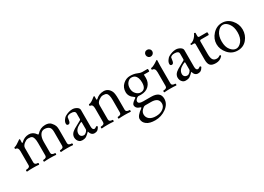

<svg xmlns="http://www.w3.org/2000/svg" viewBox="-9 -1482 3607 2619"><g transform="rotate(-30 1794.0 -172.0)"><path d="M758.3 3.9Q720.7 0 665.8 0Q610.8 0 573.2 3.9Q566.4 3.9 566.4 -10Q566.4 -23.9 573.2 -23.9Q627 -23.9 627 -62V-283.2Q627 -340.3 599.4 -360.6Q571.8 -380.9 529.8 -380.9Q487.3 -380.9 462.2 -340.8Q437 -300.8 437 -232.9V-62Q437 -23.9 493.2 -23.9Q500 -23.9 500 -10Q500 3.9 493.2 3.9Q454.1 0 400.1 0Q346.2 0 308.6 3.9Q301.8 3.9 301.8 -10Q301.8 -23.9 308.6 -23.9Q362.3 -23.9 362.3 -62V-259.8Q362.3 -303.7 354.5 -331.5Q346.7 -359.4 330.8 -370.1Q314.9 -380.9 278.8 -380.9Q256.8 -380.9 241 -372.6Q225.1 -364.3 209.7 -352.5Q194.3 -340.8 183.6 -324.2Q172.9 -307.6 172.9 -288.1V-62Q172.9 -23.9 224.6 -23.9Q231.4 -23.9 231.4 -10Q231.4 3.9 224.6 3.9Q187 0 132.6 0Q78.1 0 39.1 3.9Q32.2 3.9 32.2 -10Q32.2 -23.9 39.1 -23.9Q98.1 -23.9 98.1 -62V-282.2Q98.1 -342.8 57.1 -342.8Q48.8 -342.8 48.8 -356.4Q48.8 -370.1 57.1 -370.1Q69.3 -370.1 97.9 -387Q126.5 -403.8 143.8 -417.5Q161.1 -431.2 167.5 -431.2Q174.8 -431.2 174.3 -418Q172.4 -379.9 172.4 -377.4Q172.4 -367.2 178.2 -367.2Q182.6 -367.2 186.5 -371.1Q237.3 -424.8 309.6 -424.8Q374 -424.8 415 -365.2Q420.4 -357.4 424.6 -357.4Q428.7 -357.4 434.1 -363.8Q489.3 -424.8 567.9 -424.8Q627.4 -424.8 656.5 -391.6Q685.5 -358.4 693.6 -333.7Q701.7 -309.1 701.7 -275.9V-62Q701.7 -23.9 758.3 -23.9Q765.1 -23.9 765.1 -10Q765.1 3.9 758.3 3.9Z M1019.5 -97.2V-202.1Q1019.5 -212.9 1012.7 -212.9Q1009.3 -212.9 983.4 -200.2Q900.4 -158.7 900.4 -91.8Q900.4 -67.9 915.8 -53Q931.2 -38.1 958.5 -38.1Q978 -38.1 998.8 -58.8Q1019.5 -79.6 1019.5 -97.2ZM1165.5 -60.1Q1176.3 -58.6 1179.7 -45.4Q1179.7 -43.9 1179.2 -43Q1159.2 -9.3 1142.1 1Q1125 11.2 1097.2 11.2Q1045.9 11.2 1027.8 -55.2Q990.7 -18.1 968.8 -3.4Q946.8 11.2 904.3 11.2Q877 11.2 858.9 -3.9Q840.8 -19 833.3 -38.8Q825.7 -58.6 825.7 -79.1Q825.7 -99.6 835.4 -119.4Q845.2 -139.2 864 -155Q882.8 -170.9 896.5 -178.2L1009.8 -241.2Q1019.5 -246.6 1019.5 -256.8V-345.2Q1019.5 -388.2 954.6 -388.2Q907.2 -388.2 888.7 -363.8Q886.2 -360.4 881.3 -318.4Q875.5 -270 847.7 -270Q820.8 -270 820.8 -297.4Q820.8 -324.7 840.6 -352.3Q860.4 -379.9 874.5 -388.2Q937 -424.8 994.6 -424.8Q1029.3 -424.8 1061.8 -405.3Q1094.2 -385.7 1094.2 -356.9V-97.2Q1094.2 -41 1127 -41Q1136.2 -41 1162.1 -59.1Q1163.6 -60.1 1165.5 -60.1Z M1611.3 -62Q1611.3 -23.9 1667.5 -23.9Q1674.3 -23.9 1674.3 -10Q1674.3 3.9 1667.5 3.9Q1629.9 0 1575.9 0Q1522 0 1482.9 3.9Q1476.1 3.9 1476.1 -10Q1476.1 -23.9 1482.9 -23.9Q1536.6 -23.9 1536.6 -62V-258.8Q1536.6 -299.8 1529.5 -328.4Q1522.5 -356.9 1507.3 -368.9Q1492.2 -380.9 1454.1 -380.9Q1433.6 -380.9 1417 -372.6Q1400.4 -364.3 1384.5 -352.8Q1368.7 -341.3 1357.7 -324.5Q1346.7 -307.6 1346.7 -288.1V-62Q1346.7 -23.9 1398.9 -23.9Q1405.8 -23.9 1405.8 -10Q1405.8 3.9 1398.9 3.9Q1361.3 0 1307.9 0Q1254.4 0 1215.8 3.9Q1209 3.9 1209 -10Q1209 -23.9 1215.8 -23.9Q1272 -23.9 1272 -62V-280.3Q1272 -342.8 1231 -342.8Q1222.7 -342.8 1222.7 -356.4Q1222.7 -370.1 1231 -370.1Q1249.5 -370.1 1273.7 -384.8Q1297.9 -399.4 1315.9 -415.3Q1334 -431.2 1341.3 -431.2Q1348.1 -431.2 1347.7 -416L1346.7 -380.4Q1346.2 -370.1 1353.5 -370.1Q1357.4 -370.1 1360.8 -373Q1413.1 -424.8 1487.3 -424.8Q1559.6 -424.8 1595.2 -353Q1611.3 -320.8 1611.3 -231.9Z M1724.6 150.4Q1724.6 101.6 1815.9 36.1Q1823.7 29.3 1823.7 25.4Q1822.8 20 1814 18.1Q1747.6 -1 1747.6 -54.2Q1747.6 -79.1 1803.2 -118.2Q1808.1 -121.6 1814.7 -125.5Q1821.3 -129.4 1821.3 -135.3Q1821.3 -141.1 1814 -146Q1742.7 -191.4 1742.7 -262.7Q1742.7 -334 1791.7 -379.4Q1840.8 -424.8 1902.8 -424.8Q1964.8 -424.8 2007.3 -406Q2049.8 -387.2 2074.7 -387.2H2158.7Q2166 -387.2 2166 -366.2Q2166 -345.2 2158.7 -345.2H2077.6Q2079.6 -327.1 2079.6 -292Q2079.6 -221.2 2033.7 -174.1Q1987.8 -127 1905.8 -127Q1889.6 -127 1868.7 -128.9Q1858.4 -128.9 1847.7 -122.1Q1814 -100.1 1814 -73.2Q1814 -34.2 1886.7 -34.2H2010.7Q2155.8 -34.2 2155.8 77.1Q2155.8 160.2 2077.9 216.6Q2000 272.9 1904.8 272.9Q1816.4 272.9 1770.5 238.5Q1724.6 204.1 1724.6 150.4ZM1802.7 123Q1802.7 170.9 1838.4 200Q1874 229 1941.4 229Q2008.8 229 2052.2 196.5Q2095.7 164.1 2095.7 118.2Q2095.7 26.9 1976.6 26.9H1886.7Q1869.6 26.9 1856.9 36.1Q1802.7 75.2 1802.7 123ZM1817.9 -277.8Q1817.9 -224.6 1850.1 -190.2Q1882.3 -155.8 1920.9 -155.8Q2003.9 -155.8 2003.9 -265.1Q2003.9 -349.1 1961.9 -380.9Q1941.9 -396 1908.2 -396Q1874.5 -396 1846.2 -363.5Q1817.9 -331.1 1817.9 -277.8Z M2386.7 3.9Q2349.6 0 2295.4 0Q2241.2 0 2201.7 3.9Q2194.8 3.9 2194.8 -10Q2194.8 -23.9 2201.7 -23.9Q2256.8 -23.9 2256.8 -62V-278.8Q2256.8 -346.2 2211.9 -346.2Q2203.6 -346.2 2203.6 -359.9Q2203.6 -373.5 2211.9 -373.5Q2228 -373.5 2259.5 -390.1Q2291 -406.7 2307.1 -418.9Q2323.2 -431.2 2328.6 -431.2Q2334.5 -431.2 2334.5 -423.3Q2331.5 -370.6 2331.5 -342.3V-62Q2331.5 -23.9 2386.7 -23.9Q2393.6 -23.9 2393.6 -10Q2393.6 3.9 2386.7 3.9ZM2336.9 -564.9Q2336.9 -543 2321.3 -527.3Q2305.7 -511.7 2283.7 -511.7Q2261.7 -511.7 2246.8 -527.3Q2231.9 -543 2231.9 -564.9Q2231.9 -586.9 2246.8 -601.8Q2261.7 -616.7 2283.7 -616.7Q2305.7 -616.7 2321.3 -601.8Q2336.9 -586.9 2336.9 -564.9Z M2649.4 -97.2V-202.1Q2649.4 -212.9 2642.6 -212.9Q2639.2 -212.9 2613.3 -200.2Q2530.3 -158.7 2530.3 -91.8Q2530.3 -67.9 2545.7 -53Q2561 -38.1 2588.4 -38.1Q2607.9 -38.1 2628.7 -58.8Q2649.4 -79.6 2649.4 -97.2ZM2795.4 -60.1Q2806.2 -58.6 2809.6 -45.4Q2809.6 -43.9 2809.1 -43Q2789.1 -9.3 2772 1Q2754.9 11.2 2727.1 11.2Q2675.8 11.2 2657.7 -55.2Q2620.6 -18.1 2598.6 -3.4Q2576.7 11.2 2534.2 11.2Q2506.8 11.2 2488.8 -3.9Q2470.7 -19 2463.1 -38.8Q2455.6 -58.6 2455.6 -79.1Q2455.6 -99.6 2465.3 -119.4Q2475.1 -139.2 2493.9 -155Q2512.7 -170.9 2526.4 -178.2L2639.6 -241.2Q2649.4 -246.6 2649.4 -256.8V-345.2Q2649.4 -388.2 2584.5 -388.2Q2537.1 -388.2 2518.6 -363.8Q2516.1 -360.4 2511.2 -318.4Q2505.4 -270 2477.5 -270Q2450.7 -270 2450.7 -297.4Q2450.7 -324.7 2470.5 -352.3Q2490.2 -379.9 2504.4 -388.2Q2566.9 -424.8 2624.5 -424.8Q2659.2 -424.8 2691.7 -405.3Q2724.1 -385.7 2724.1 -356.9V-97.2Q2724.1 -41 2756.8 -41Q2766.1 -41 2792 -59.1Q2793.5 -60.1 2795.4 -60.1Z M2897.9 -104V-351.6Q2897.9 -371.1 2878.4 -371.1H2842.8Q2835.9 -371.1 2835.9 -382.3Q2835.9 -393.6 2842.8 -393.6Q2864.7 -393.6 2888.2 -410.9Q2911.6 -428.2 2927.2 -449Q2942.9 -469.7 2950.7 -488.8Q2952.6 -493.2 2957.5 -493.2Q2962.4 -493.2 2967.5 -490.7Q2972.7 -488.3 2972.7 -483.9V-436Q2972.7 -415 2992.7 -415H3111.8Q3118.7 -415 3118.7 -393.1Q3118.7 -371.1 3111.8 -371.1H2992.7Q2972.7 -371.1 2972.7 -351.6V-154.8Q2972.7 -90.8 2991 -63.5Q3009.3 -36.1 3051.8 -36.1Q3077.1 -36.1 3104.5 -55.2Q3111.3 -60.1 3115 -53.2Q3118.7 -46.4 3118.7 -43Q3118.7 -39.6 3117.7 -38.1Q3076.7 11.2 3010.3 11.2Q2949.2 11.2 2923.6 -15.4Q2897.9 -42 2897.9 -104Z M3143.6 -209Q3143.6 -291 3204.6 -357.9Q3265.6 -424.8 3350.6 -424.8Q3435.5 -424.8 3494.6 -358.4Q3553.7 -291 3553.7 -205.1Q3553.7 -119.1 3499.5 -54Q3445.3 11.2 3354.5 11.2Q3263.7 11.2 3203.6 -57.9Q3143.6 -127 3143.6 -209ZM3223.1 -206.1Q3223.1 -119.1 3262.9 -70.1Q3302.7 -21 3348.6 -21Q3394.5 -21 3434.6 -70.3Q3474.1 -120.1 3474.1 -206.1Q3474.1 -292 3435.1 -343.8Q3396.5 -396 3349.6 -396Q3302.7 -396 3262.9 -344.5Q3223.1 -293 3223.1 -206.1Z"/></g></svg>

Font: Junicode
Style: Regular
Weight: 400
Designer: Peter S. Baker
Foundry: Briery Creek Software
Version: Version 0.7.2